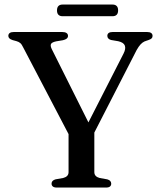

<svg xmlns="http://www.w3.org/2000/svg" viewBox="-20 -844 718 864"><path d="M394.5 -228 305 -209 85 -629.5Q78 -644.5 71.2 -650.2Q64.5 -656 53.5 -659L37 -663.5Q26 -667 21.8 -671.8Q17.5 -676.5 17.5 -682.5Q17.5 -691 23.8 -695.5Q30 -700 42.5 -700H259.5Q272.5 -700 279.2 -695.5Q286 -691 286 -682.5Q286 -668 263 -663L233 -658Q214 -654 209.8 -646.5Q205.5 -639 212.5 -624L391.5 -266L352.5 -243.5L536 -603Q547 -624.5 541.8 -638.8Q536.5 -653 512 -658.5L480 -664Q472 -666 467.5 -670.8Q463 -675.5 463 -682.5Q463 -691 469 -695.5Q475 -700 487 -700H641.5Q654 -700 660.2 -695.5Q666.5 -691 666.5 -682.5Q666.5 -676 662.8 -671.8Q659 -667.5 647.5 -663.5L640 -661Q629 -658 620.8 -651.8Q612.5 -645.5 604 -633.5Q595.5 -621.5 585 -599.5ZM288.5 -254.5H404.5V-69.5Q404.5 -59 410.8 -52.5Q417 -46 428.5 -43L462.5 -37Q480.5 -32 480.5 -17.5Q480.5 -9.5 475 -4.8Q469.5 0 457 0H235.5Q223.5 0 217.8 -4.8Q212 -9.5 212 -17.5Q212 -32 230 -37L264 -43Q276 -46 282.2 -52.5Q288.5 -59 288.5 -69.5ZM236.5 -797Q236.5 -810.5 243 -817Q249.5 -823.5 261.5 -823.5H486.5Q498.5 -823.5 505 -817Q511.5 -810.5 511.5 -797.5Q511.5 -784 505 -777.5Q498.5 -771 486.5 -771H261.5Q249.5 -771 243 -777.5Q236.5 -784 236.5 -797Z"/></svg>

Font: Fraunces 20pt
Style: Regular
Weight: 400
Version: Version 1.000;[b76b70a41]